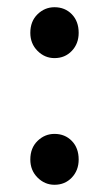

<svg xmlns="http://www.w3.org/2000/svg" viewBox="-20 -500 302 532"><path d="M131 -339Q104 -339 84 -359Q64 -379 64 -409Q64 -441 84 -460.5Q104 -480 131 -480Q160 -480 179 -460.5Q198 -441 198 -409Q198 -379 179 -359Q160 -339 131 -339ZM131 12Q104 12 84 -8Q64 -28 64 -58Q64 -90 84 -109.5Q104 -129 131 -129Q160 -129 179 -109.5Q198 -90 198 -58Q198 -28 179 -8Q160 12 131 12Z"/></svg>

Font: Source Sans 3 ExtraLight Medium
Style: Regular
Weight: 500
Version: Version 3.052;hotconv 1.1.0;makeotfexe 2.6.0